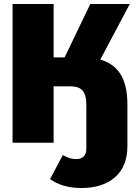

<svg xmlns="http://www.w3.org/2000/svg" viewBox="-20 -716 691 963"><path d="M619 -193V16Q619 119 557 173Q495 227 388 227Q293 227 231 182L295 62Q317 73 330.5 77.5Q344 82 363 82Q387 82 400 68.5Q413 55 413 29V-193Q413 -239 394.5 -261Q376 -283 334 -283H249V0H43V-696H249V-428H304L433 -696H631L483 -417Q551 -398 585 -343Q619 -288 619 -193Z"/></svg>

Font: FiraGO Heavy
Style: Regular
Weight: 900
Designer: bBox Type
Foundry: bBox Type GmbH
Version: Version 1.001